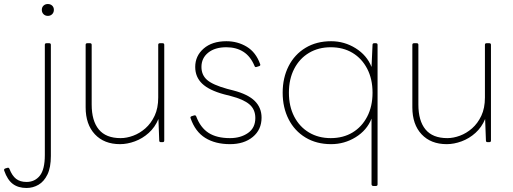

<svg xmlns="http://www.w3.org/2000/svg" viewBox="-135 -707 2550 955"><path d="M103 -628Q90 -628 81.5 -636.5Q73 -645 73 -658Q73 -671 81.5 -679Q90 -687 103 -687Q116 -687 124.5 -679Q133 -671 133 -658Q133 -645 124.5 -636.5Q116 -628 103 -628ZM-3 228Q-44 228 -71 208Q-98 188 -114 142Q-117 134 -109 131L-99 128Q-91 125 -88 133Q-75 167 -55 182.5Q-35 198 -3 198Q38 198 63 167Q88 136 88 64V-484Q88 -492 96 -492H110Q118 -492 118 -484V69Q118 126 101 161Q84 196 56.5 212Q29 228 -3 228Z M462 10Q383 10 337 -39Q291 -88 291 -173V-484Q291 -492 299 -492H313Q321 -492 321 -484V-187Q321 -106 356.5 -63Q392 -20 465 -20Q495 -20 527.5 -32Q560 -44 588 -68.5Q616 -93 634 -131Q652 -169 652 -222V-484Q652 -492 660 -492H674Q682 -492 682 -484V-8Q682 0 674 0H665Q657 0 657 -8L653 -115Q636 -74 605 -46Q574 -18 536 -4Q498 10 462 10Z M1009 10Q936 10 886 -21Q836 -52 813 -119Q810 -126 818 -129L831 -133Q838 -135 841 -128Q862 -72 902.5 -46Q943 -20 1009 -20Q1062 -20 1098.5 -45.5Q1135 -71 1135 -120Q1135 -163 1105.5 -188Q1076 -213 1014 -229L979 -238Q905 -258 870.5 -291Q836 -324 836 -374Q836 -429 878 -465.5Q920 -502 991 -502Q1047 -502 1092.5 -474.5Q1138 -447 1159 -388Q1162 -381 1154 -378L1141 -374Q1134 -371 1131 -379Q1111 -427 1075.5 -449.5Q1040 -472 991 -472Q934 -472 900.5 -445Q867 -418 867 -374Q867 -334 895 -309.5Q923 -285 995 -265L1026 -257Q1099 -238 1132.5 -204.5Q1166 -171 1166 -122Q1166 -62 1122.5 -26Q1079 10 1009 10Z M1722 218Q1714 218 1713 210V-117Q1690 -59 1634 -24.5Q1578 10 1512 10Q1439 10 1384.5 -23Q1330 -56 1300.5 -114Q1271 -172 1271 -246Q1271 -320 1300.5 -378Q1330 -436 1384.5 -469Q1439 -502 1512 -502Q1578 -502 1634 -467Q1690 -432 1713 -374L1718 -484Q1718 -492 1726 -492H1735Q1743 -492 1743 -484V210Q1743 218 1735 218ZM1510 -20Q1572 -20 1618.5 -48Q1665 -76 1691.5 -127Q1718 -178 1718 -246Q1718 -314 1691.5 -365Q1665 -416 1618.5 -444Q1572 -472 1510 -472Q1449 -472 1402 -444Q1355 -416 1328.5 -365Q1302 -314 1302 -246Q1302 -178 1328.5 -127Q1355 -76 1402 -48Q1449 -20 1510 -20Z M2087 10Q2008 10 1962 -39Q1916 -88 1916 -173V-484Q1916 -492 1924 -492H1938Q1946 -492 1946 -484V-187Q1946 -106 1981.5 -63Q2017 -20 2090 -20Q2120 -20 2152.5 -32Q2185 -44 2213 -68.5Q2241 -93 2259 -131Q2277 -169 2277 -222V-484Q2277 -492 2285 -492H2299Q2307 -492 2307 -484V-8Q2307 0 2299 0H2290Q2282 0 2282 -8L2278 -115Q2261 -74 2230 -46Q2199 -18 2161 -4Q2123 10 2087 10Z"/></svg>

Font: LINE Seed Sans Thin
Style: Regular
Weight: 250
Designer: LINE VX Design & Dalton Maag Ltd & Sandoll Inc
Foundry: Dalton Maag Ltd
Version: Version 1.003